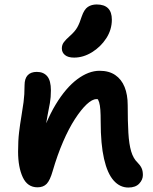

<svg xmlns="http://www.w3.org/2000/svg" viewBox="-20 -830 687 860"><path d="M555 10Q517 10 489 -21.5Q461 -53 446 -118.5Q431 -184 431 -285Q431 -317 429.5 -338Q428 -359 424 -372Q420 -385 412.5 -394Q405 -403 393 -411Q417 -411 433.5 -406.5Q450 -402 458 -388.5Q466 -375 465 -349Q449 -370 437.5 -378Q426 -386 412 -386Q393 -386 368 -362.5Q343 -339 315.5 -296.5Q288 -254 262.5 -195Q237 -136 216 -64Q204 -22 189 -6.5Q174 9 148 9Q103 9 82 -36Q61 -81 61 -151Q61 -201 65.5 -238Q70 -275 75.5 -307Q81 -339 85.5 -372.5Q90 -406 90 -448Q90 -478 104 -493Q118 -508 145 -508Q175 -508 191.5 -488.5Q208 -469 208 -425Q208 -394 203.5 -368.5Q199 -343 193 -313.5Q187 -284 183 -243.5Q179 -203 181 -144L150 -174Q184 -287 229.5 -362Q275 -437 326 -475Q377 -513 426 -513Q468 -513 496 -494Q524 -475 538 -440.5Q552 -406 552 -359Q552 -286 555 -235Q558 -184 567.5 -152Q577 -120 596 -102Q608 -90 614 -77.5Q620 -65 620 -46Q620 -25 603.5 -7.5Q587 10 555 10ZM312 -572Q285 -572 271 -583.5Q257 -595 257 -613Q257 -629 266 -641Q275 -653 292 -668Q316 -689 326.5 -708Q337 -727 346 -756Q357 -788 373.5 -799Q390 -810 413 -810Q447 -810 464 -793Q481 -776 481 -742Q481 -697 456 -658.5Q431 -620 392 -596Q353 -572 312 -572Z"/></svg>

Font: Shantell Sans SemiBold
Style: Regular
Weight: 600
Designer: Stephen Nixon, Anya Danilova, Shantell Martin
Foundry: Arrow Type
Version: Version 1.011;[c5ecc13dd]